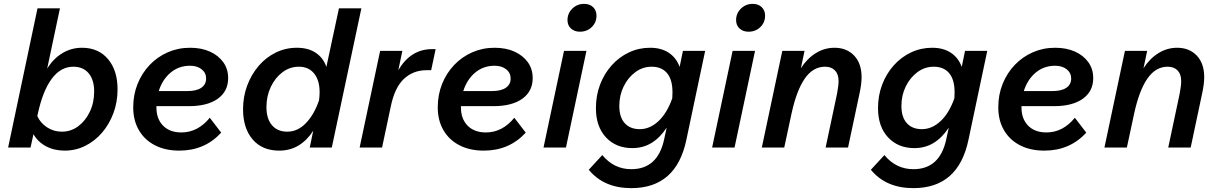

<svg xmlns="http://www.w3.org/2000/svg" viewBox="-20 -763 6297 993"><path d="M22 0 174 -720H290L224 -408Q256 -460 302.5 -488Q349 -516 404 -516Q489 -516 538.5 -457.5Q588 -399 588 -301Q588 -235 566.5 -177.5Q545 -120 507.5 -76.5Q470 -33 420.5 -8.5Q371 16 315 16Q260 16 218 -6.5Q176 -29 153 -69L138 0ZM175 -172 173 -163Q188 -128 222.5 -105Q257 -82 300 -82Q347 -82 384.5 -110Q422 -138 444.5 -185Q467 -232 467 -290Q467 -350 438.5 -384Q410 -418 359 -418Q294 -418 247.5 -355.5Q201 -293 175 -172Z M1124 -77Q1039 16 907 16Q835 16 781.5 -11.5Q728 -39 698.5 -89.5Q669 -140 669 -208Q669 -273 691.5 -329Q714 -385 754 -427Q794 -469 847.5 -492.5Q901 -516 963 -516Q1022 -516 1066 -496Q1110 -476 1135 -441Q1160 -406 1160 -359Q1160 -291 1106.5 -252.5Q1053 -214 957 -214H789Q789 -211 789 -207Q789 -148 823.5 -113Q858 -78 918 -78Q1003 -78 1065 -154ZM963 -423Q905 -423 862.5 -387.5Q820 -352 801 -292H949Q996 -292 1021 -309Q1046 -326 1046 -357Q1046 -386 1023 -404.5Q1000 -423 963 -423Z M1582 0 1600 -87Q1568 -37 1524 -10.5Q1480 16 1424 16Q1336 16 1286.5 -42Q1237 -100 1237 -198Q1237 -263 1258.5 -320.5Q1280 -378 1317.5 -422Q1355 -466 1406 -491Q1457 -516 1515 -516Q1574 -516 1613 -490Q1652 -464 1668 -417L1733 -720H1849L1696 0ZM1358 -209Q1358 -149 1386.5 -115.5Q1415 -82 1466 -82Q1519 -82 1561.5 -125.5Q1604 -169 1630 -244Q1633 -267 1633 -286Q1633 -348 1604.5 -383Q1576 -418 1526 -418Q1479 -418 1441 -389.5Q1403 -361 1380.5 -313.5Q1358 -266 1358 -209Z M1840 0 1946 -500H2061L2040 -400Q2104 -509 2215 -509H2233L2210 -400H2187Q2117 -400 2069 -355Q2021 -310 2001 -212L1956 0Z M2699 -77Q2614 16 2482 16Q2410 16 2356.5 -11.5Q2303 -39 2273.5 -89.5Q2244 -140 2244 -208Q2244 -273 2266.5 -329Q2289 -385 2329 -427Q2369 -469 2422.5 -492.5Q2476 -516 2538 -516Q2597 -516 2641 -496Q2685 -476 2710 -441Q2735 -406 2735 -359Q2735 -291 2681.5 -252.5Q2628 -214 2532 -214H2364Q2364 -211 2364 -207Q2364 -148 2398.5 -113Q2433 -78 2493 -78Q2578 -78 2640 -154ZM2538 -423Q2480 -423 2437.5 -387.5Q2395 -352 2376 -292H2524Q2571 -292 2596 -309Q2621 -326 2621 -357Q2621 -386 2598 -404.5Q2575 -423 2538 -423Z M2915 -659Q2915 -694 2940 -718.5Q2965 -743 3001 -743Q3030 -743 3047.5 -726Q3065 -709 3065 -682Q3065 -647 3040.5 -623Q3016 -599 2979 -599Q2951 -599 2933 -615.5Q2915 -632 2915 -659ZM2791 0 2897 -500H3013L2907 0Z M3025 115 3095 39Q3155 112 3245 112Q3382 112 3415 -43L3428 -103Q3394 -51 3350 -24Q3306 3 3250 3Q3166 3 3114 -52.5Q3062 -108 3062 -204Q3062 -269 3083.5 -325.5Q3105 -382 3143.5 -425Q3182 -468 3233 -492Q3284 -516 3342 -516Q3400 -516 3439 -490Q3478 -464 3495 -417L3512 -500H3627L3530 -41Q3478 210 3245 210Q3103 210 3025 115ZM3183 -215Q3183 -157 3211 -126Q3239 -95 3289 -95Q3341 -95 3385.5 -136.5Q3430 -178 3457 -255Q3458 -271 3458 -286Q3458 -351 3430 -384.5Q3402 -418 3350 -418Q3304 -418 3266 -390Q3228 -362 3205.5 -316Q3183 -270 3183 -215Z M3787 -659Q3787 -694 3812 -718.5Q3837 -743 3873 -743Q3902 -743 3919.5 -726Q3937 -709 3937 -682Q3937 -647 3912.5 -623Q3888 -599 3851 -599Q3823 -599 3805 -615.5Q3787 -632 3787 -659ZM3663 0 3769 -500H3885L3779 0Z M3920 0 4026 -500H4141L4122 -410Q4154 -460 4199 -488Q4244 -516 4296 -516Q4359 -516 4397.5 -475.5Q4436 -435 4436 -364Q4436 -347 4433.5 -326.5Q4431 -306 4425 -278L4366 0H4250L4309 -278Q4317 -320 4317 -344Q4317 -379 4298.5 -398.5Q4280 -418 4247 -418Q4185 -418 4142.5 -357Q4100 -296 4074 -177L4036 0Z M4484 115 4554 39Q4614 112 4704 112Q4841 112 4874 -43L4887 -103Q4853 -51 4809 -24Q4765 3 4709 3Q4625 3 4573 -52.5Q4521 -108 4521 -204Q4521 -269 4542.5 -325.5Q4564 -382 4602.5 -425Q4641 -468 4692 -492Q4743 -516 4801 -516Q4859 -516 4898 -490Q4937 -464 4954 -417L4971 -500H5086L4989 -41Q4937 210 4704 210Q4562 210 4484 115ZM4642 -215Q4642 -157 4670 -126Q4698 -95 4748 -95Q4800 -95 4844.5 -136.5Q4889 -178 4916 -255Q4917 -271 4917 -286Q4917 -351 4889 -384.5Q4861 -418 4809 -418Q4763 -418 4725 -390Q4687 -362 4664.5 -316Q4642 -270 4642 -215Z M5598 -77Q5513 16 5381 16Q5309 16 5255.5 -11.5Q5202 -39 5172.5 -89.5Q5143 -140 5143 -208Q5143 -273 5165.5 -329Q5188 -385 5228 -427Q5268 -469 5321.5 -492.5Q5375 -516 5437 -516Q5496 -516 5540 -496Q5584 -476 5609 -441Q5634 -406 5634 -359Q5634 -291 5580.5 -252.5Q5527 -214 5431 -214H5263Q5263 -211 5263 -207Q5263 -148 5297.5 -113Q5332 -78 5392 -78Q5477 -78 5539 -154ZM5437 -423Q5379 -423 5336.5 -387.5Q5294 -352 5275 -292H5423Q5470 -292 5495 -309Q5520 -326 5520 -357Q5520 -386 5497 -404.5Q5474 -423 5437 -423Z M5692 0 5798 -500H5913L5894 -410Q5926 -460 5971 -488Q6016 -516 6068 -516Q6131 -516 6169.5 -475.5Q6208 -435 6208 -364Q6208 -347 6205.5 -326.5Q6203 -306 6197 -278L6138 0H6022L6081 -278Q6089 -320 6089 -344Q6089 -379 6070.5 -398.5Q6052 -418 6019 -418Q5957 -418 5914.5 -357Q5872 -296 5846 -177L5808 0Z"/></svg>

Font: Wix Madefor Text SemiBold
Style: Italic
Weight: 600
Italic angle: -12°
Designer: Dalton Maag Ltd
Foundry: Dalton Maag Ltd
Version: Version 3.100